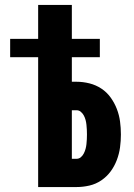

<svg xmlns="http://www.w3.org/2000/svg" viewBox="-20 -755 540 775"><path d="M134 0V-524H21V-598H134V-735H270V-598H383V-524H270V-425H289Q315 -425 341 -418.5Q367 -412 389 -397.5Q411 -383 426.5 -361.5Q442 -340 451.5 -315.5Q461 -291 464.5 -265Q468 -239 468 -212Q468 -186 464.5 -160Q461 -134 451.5 -109Q442 -84 426.5 -63Q411 -42 389 -27Q367 -12 341 -6Q315 0 289 0ZM289 -114Q299 -114 306.5 -120.5Q314 -127 318.5 -136Q323 -145 325.5 -154.5Q328 -164 329 -173.5Q330 -183 330.5 -193Q331 -203 331 -212Q331 -222 330.5 -231.5Q330 -241 329 -251Q328 -261 325.5 -270.5Q323 -280 318.5 -288.5Q314 -297 306.5 -303.5Q299 -310 289 -310H270V-114Z"/></svg>

Font: Iosevka SS18 Heavy
Style: Regular
Weight: 900
Monospace: yes
Designer: Belleve Invis
Foundry: Belleve Invis
Version: Version 25.1.1; ttfautohint (v1.8.4)